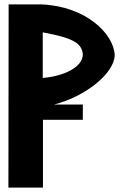

<svg xmlns="http://www.w3.org/2000/svg" viewBox="-20 -847 553 867"><path d="M18 0H174V-306H354V-375H224C364 -410 496 -515 498 -598V-599C493 -696 366 -819 168 -827H19ZM173 -701C306 -676 350 -654 354 -601C353 -543 268 -503 173 -495Z"/></svg>

Font: Ny Stormning
Style: Hf
Weight: 700
Designer: Robert Jablonski, Mew Too
Foundry: Cannot Into Space Fonts
Version: Version 0.90